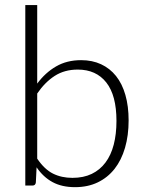

<svg xmlns="http://www.w3.org/2000/svg" viewBox="-20 -748 591 774"><path d="M82 0V-727.5H130V-411Q162.5 -455 206 -480.2Q249.5 -505.5 307 -505.5Q352 -505.5 387.5 -489Q423 -472.5 447.8 -441.5Q472.5 -410.5 485.5 -365.2Q498.5 -320 498.5 -262.5Q498.5 -202 484 -152.2Q469.5 -102.5 441.8 -67.2Q414 -32 374 -12.8Q334 6.5 282.5 6.5Q229.5 6.5 192 -13.8Q154.5 -34 127.5 -73.5L124.5 -12.5Q123 0 111 0ZM293.5 -467.5Q240 -467.5 200.5 -442Q161 -416.5 130 -371V-108.5Q159 -65.5 193.5 -48.2Q228 -31 272 -31Q316.5 -31 349.8 -47Q383 -63 405.2 -92.8Q427.5 -122.5 438.5 -165Q449.5 -207.5 449.5 -260.5Q449.5 -363.5 408.5 -415.5Q367.5 -467.5 293.5 -467.5Z"/></svg>

Font: Lato Light
Style: Regular
Weight: 300
Designer: Lukasz Dziedzic
Foundry: tyPoland Lukasz Dziedzic
Version: Version 2.007; 2014-02-27